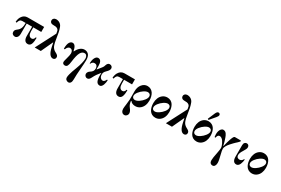

<svg xmlns="http://www.w3.org/2000/svg" viewBox="127 -2253 5926 4044"><g transform="rotate(30 3090.0 -230.5)"><path d="M28 -268Q33 -343 63 -392Q112 -474 202 -474H602V-352H408V-258Q408 -196 430 -163Q452 -130 493 -130Q520 -130 537 -149.5Q554 -169 560 -198L579 -195Q579 -152 575.5 -119Q572 -86 562 -54Q552 -22 531.5 -5Q511 12 481 12Q430 12 405 -25Q380 -62 380 -126V-352H248V-95Q248 -50 225 -19Q202 12 167 12Q134 12 111.5 -8Q89 -28 89 -60Q89 -89 102.5 -107.5Q116 -126 146 -148Q186 -178 205 -225.5Q224 -273 224 -352H141Q106 -352 85.5 -330Q65 -308 55 -262Z M646 0 895 -480Q889 -526 882 -546Q867 -590 810 -602Q793 -606 734 -606Q705 -606 685 -624.5Q665 -643 665 -672Q665 -697 679.5 -713.5Q694 -730 710 -736Q726 -742 740 -742Q793 -742 833 -715.5Q873 -689 891 -641Q912 -586 924 -526Q936 -466 950 -374Q956 -332 962.5 -303Q969 -274 978.5 -246Q988 -218 1001 -198Q1014 -178 1033 -161Q1052 -144 1078 -131Q1094 -122 1104 -116.5Q1114 -111 1126 -100.5Q1138 -90 1144 -77Q1150 -64 1150 -48Q1150 -21 1133 -4.5Q1116 12 1089 12Q994 12 952 -188L932 -284L926 -285L794 0Z M1190 -287Q1190 -342 1198.5 -382.5Q1207 -423 1222 -444.5Q1237 -466 1254 -476Q1271 -486 1291 -486Q1366 -486 1393 -342L1401 -340Q1436 -414 1483 -450Q1530 -486 1582 -486Q1644 -486 1684 -441Q1720 -400 1720 -307Q1720 -252 1707 -90Q1694 58 1694 172Q1694 227 1675 254.5Q1656 282 1624 282Q1595 282 1570.5 262Q1546 242 1546 202Q1546 175 1559 125.5Q1572 76 1585 40Q1598 4 1620 -54Q1688 -234 1688 -333Q1688 -368 1669.5 -395Q1651 -422 1617 -422Q1558 -422 1523 -358Q1486 -292 1467 -134Q1458 -54 1439.5 -21Q1421 12 1383 12Q1356 12 1339.5 -2Q1323 -16 1323 -43Q1323 -64 1342 -130Q1371 -232 1371 -272Q1371 -312 1351.5 -338Q1332 -364 1293 -364Q1272 -364 1250 -344Q1228 -324 1213 -282Z M1816 -289Q1816 -376 1845 -427.5Q1874 -479 1916 -479Q2004 -479 2004 -333Q2004 -286 2002 -256L2010 -253L2088 -350Q2104 -370 2110 -383Q2116 -396 2122 -417Q2130 -446 2148 -466Q2166 -486 2192 -486Q2226 -486 2245 -467Q2264 -448 2264 -420Q2264 -406 2259 -392Q2254 -378 2243 -364Q2232 -350 2224 -341Q2216 -332 2200 -316Q2172 -288 2162 -266Q2152 -244 2152 -218Q2152 -166 2177 -138Q2202 -110 2234 -110Q2274 -110 2304 -176L2322 -172Q2322 -144 2317 -114Q2312 -84 2301 -55Q2290 -26 2272 -7Q2254 12 2230 12Q2176 12 2152 -35Q2128 -82 2128 -183Q2128 -202 2131 -235L2127 -237L2060 -150Q2049 -136 2031.5 -105Q2014 -74 2005 -55Q1998 -42 1993 -33Q1988 -24 1977.5 -12Q1967 0 1953.5 6Q1940 12 1923 12Q1898 12 1877 -9Q1856 -30 1856 -60Q1856 -83 1870.5 -105.5Q1885 -128 1912 -144Q1982 -185 1982 -255Q1982 -296 1963 -320.5Q1944 -345 1904 -345Q1854 -345 1828 -287Z M2384 -268Q2389 -343 2419 -392Q2468 -474 2558 -474H2810V-352H2616V-258Q2616 -196 2638 -163Q2660 -130 2701 -130Q2728 -130 2745 -149.5Q2762 -169 2768 -198L2787 -195Q2787 -152 2783.5 -119Q2780 -86 2770 -54Q2760 -22 2739.5 -5Q2719 12 2689 12Q2638 12 2613 -25Q2588 -62 2588 -126V-352H2497Q2462 -352 2441.5 -330Q2421 -308 2411 -262Z M2956 -162Q2956 -132 2975 -114Q2994 -96 3024 -96Q3066 -96 3120 -132Q3174 -168 3213 -219Q3252 -270 3252 -312Q3252 -342 3233 -360Q3214 -378 3184 -378Q3142 -378 3088 -342Q3034 -306 2995 -255Q2956 -204 2956 -162ZM2904 187Q2904 151 2916 67Q2928 -26 2928 -52V-254Q2928 -355 2982 -420.5Q3036 -486 3112 -486Q3158 -486 3194.5 -466Q3231 -446 3253.5 -411Q3276 -376 3287 -332Q3298 -288 3298 -237Q3298 -170 3275 -114Q3252 -58 3205 -23Q3158 12 3096 12Q3063 12 3037.5 3Q3012 -6 2999.5 -16.5Q2987 -27 2973 -44L2964 -38Q2972 44 3015 97Q3066 160 3066 209Q3066 240 3043 264.5Q3020 289 2988 289Q2949 289 2926.5 259Q2904 229 2904 187Z M3440 -162Q3440 -132 3459 -114Q3478 -96 3508 -96Q3550 -96 3604 -132Q3658 -168 3697 -219Q3736 -270 3736 -312Q3736 -342 3717 -360Q3698 -378 3668 -378Q3626 -378 3572 -342Q3518 -306 3479 -255Q3440 -204 3440 -162ZM3394 -237Q3394 -304 3417 -360Q3440 -416 3487 -451Q3534 -486 3596 -486Q3642 -486 3678.5 -466Q3715 -446 3737.5 -411Q3760 -376 3771 -332Q3782 -288 3782 -237Q3782 -170 3759 -114Q3736 -58 3689 -23Q3642 12 3580 12Q3534 12 3497.5 -8Q3461 -28 3438.5 -63Q3416 -98 3405 -142Q3394 -186 3394 -237Z M3836 0 4085 -480Q4079 -526 4072 -546Q4057 -590 4000 -602Q3983 -606 3924 -606Q3895 -606 3875 -624.5Q3855 -643 3855 -672Q3855 -697 3869.5 -713.5Q3884 -730 3900 -736Q3916 -742 3930 -742Q3983 -742 4023 -715.5Q4063 -689 4081 -641Q4102 -586 4114 -526Q4126 -466 4140 -374Q4146 -332 4152.5 -303Q4159 -274 4168.5 -246Q4178 -218 4191 -198Q4204 -178 4223 -161Q4242 -144 4268 -131Q4284 -122 4294 -116.5Q4304 -111 4316 -100.5Q4328 -90 4334 -77Q4340 -64 4340 -48Q4340 -21 4323 -4.5Q4306 12 4279 12Q4184 12 4142 -188L4122 -284L4116 -285L3984 0Z M4442 -162Q4442 -132 4461 -114Q4480 -96 4510 -96Q4552 -96 4606 -132Q4660 -168 4699 -219Q4738 -270 4738 -312Q4738 -342 4719 -360Q4700 -378 4670 -378Q4628 -378 4574 -342Q4520 -306 4481 -255Q4442 -204 4442 -162ZM4396 -237Q4396 -304 4419 -360Q4442 -416 4489 -451Q4536 -486 4598 -486Q4644 -486 4680.5 -466Q4717 -446 4739.5 -411Q4762 -376 4773 -332Q4784 -288 4784 -237Q4784 -170 4761 -114Q4738 -58 4691 -23Q4644 12 4582 12Q4536 12 4499.5 -8Q4463 -28 4440.5 -63Q4418 -98 4407 -142Q4396 -186 4396 -237ZM4554 -523 4626 -691Q4652 -750 4685 -750Q4704 -750 4716 -739Q4728 -728 4728 -709Q4728 -684 4695 -645L4578 -508Z M4864 -330Q4864 -368 4874 -402.5Q4884 -437 4905.5 -461.5Q4927 -486 4957 -486Q4981 -486 5000.5 -475Q5020 -464 5033.5 -444Q5047 -424 5055 -407Q5063 -390 5072 -365Q5103 -282 5122 -190H5127Q5156 -308 5178 -371Q5186 -394 5192 -409Q5198 -424 5206.5 -441Q5215 -458 5225 -466Q5235 -474 5247 -474H5375Q5392 -474 5392 -463Q5392 -458 5386 -450Q5380 -442 5368 -429Q5356 -416 5345 -406Q5334 -396 5314 -378Q5296 -361 5275 -339.5Q5254 -318 5220 -280Q5186 -242 5164.5 -203Q5143 -164 5143 -136Q5143 -94 5165 -10Q5200 122 5200 180Q5200 222 5182 252Q5164 282 5128 282Q5096 282 5076 259.5Q5056 237 5056 196Q5056 140 5085 -1Q5103 -91 5103 -130Q5103 -143 5096.5 -166.5Q5090 -190 5076.5 -219Q5063 -248 5045.5 -274Q5028 -300 5004 -317Q4980 -334 4954 -334Q4906 -334 4892 -257L4870 -261Q4864 -297 4864 -330Z M5458 -130V-401Q5458 -444 5478 -465Q5498 -486 5525 -486Q5552 -486 5569 -469Q5586 -452 5586 -418Q5586 -382 5536 -306Q5488 -232 5488 -184Q5488 -163 5495 -147.5Q5502 -132 5513 -124.5Q5524 -117 5535 -113.5Q5546 -110 5559 -110Q5589 -110 5610.5 -127Q5632 -144 5643 -171L5658 -164Q5656 -137 5649.5 -110.5Q5643 -84 5631.5 -54Q5620 -24 5599 -6Q5578 12 5552 12Q5458 12 5458 -130Z M5790 -162Q5790 -132 5809 -114Q5828 -96 5858 -96Q5900 -96 5954 -132Q6008 -168 6047 -219Q6086 -270 6086 -312Q6086 -342 6067 -360Q6048 -378 6018 -378Q5976 -378 5922 -342Q5868 -306 5829 -255Q5790 -204 5790 -162ZM5744 -237Q5744 -304 5767 -360Q5790 -416 5837 -451Q5884 -486 5946 -486Q5992 -486 6028.5 -466Q6065 -446 6087.5 -411Q6110 -376 6121 -332Q6132 -288 6132 -237Q6132 -170 6109 -114Q6086 -58 6039 -23Q5992 12 5930 12Q5884 12 5847.5 -8Q5811 -28 5788.5 -63Q5766 -98 5755 -142Q5744 -186 5744 -237Z"/></g></svg>

Font: Old Standard TT
Style: Bold
Weight: 700
Designer: Alexey Kryukov <alexios@thessalonica.org.ru>
Version: Version 2.2